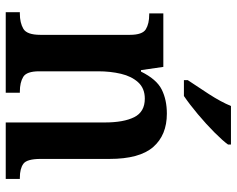

<svg xmlns="http://www.w3.org/2000/svg" viewBox="-96 -710 806 653"><g transform="rotate(90 306.5 -383.0)"><path d="M21 0V-48H26Q57 -48 77.5 -60Q98 -72 98 -118V-422Q98 -465 79 -476.5Q60 -488 29 -488H25V-536H207L218 -460H223Q249 -513 284 -530.5Q319 -548 366 -548Q439 -548 479.5 -501.5Q520 -455 520 -353V-119Q520 -72 536.5 -60Q553 -48 584 -48H588V0H396V-337Q396 -401 378 -437Q360 -473 315 -473Q280 -473 259.5 -450.5Q239 -428 230.5 -392Q222 -356 222 -314V-114Q222 -71 241 -59.5Q260 -48 291 -48H295V0ZM252 -619Q273 -650 299.5 -691Q326 -732 340 -766H471V-756Q459 -739 430.5 -710.5Q402 -682 368 -653.5Q334 -625 306 -606H252Z"/></g></svg>

Font: Noto Serif Thai SemiCondensed SemiBold
Style: Regular
Weight: 600
Width: 4
Designer: Monotype Design Team
Foundry: Monotype Imaging Inc.
Version: Version 2.002; ttfautohint (v1.8.4.7-5d5b)